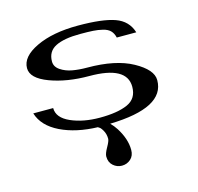

<svg xmlns="http://www.w3.org/2000/svg" viewBox="-104 -609 957 929"><g transform="rotate(-15 375.0 -145.0)"><path d="M667 -146.5V-145.5Q667 -7.8 392.6 -1Q408.2 14.6 420.9 34.2Q458 92.8 458 147.5Q458 176.8 439.5 193.4Q420.9 210 395.5 210Q371.1 210 352.1 193.4Q333 176.8 333 147.5Q333 132.8 348.6 105.5Q364.3 78.1 364.3 66.4Q364.3 42 352.5 22.5Q340.8 2.9 333 2.9V0Q222.7 -2.9 144.5 -41Q66.4 -79.1 45.9 -145.5H145.5Q145.5 -96.7 207.5 -69.3Q269.5 -42 352.5 -42Q441.4 -42 491.7 -64.5Q542 -86.9 542 -146.5Q542 -250 354.5 -250Q243.2 -250 158.2 -281.7Q73.2 -313.5 73.2 -364.3Q73.2 -421.9 155.3 -460.9Q237.3 -500 364.3 -500Q487.3 -500 548.8 -478Q610.4 -456.1 628.9 -395.5H531.2Q526.4 -417 513.7 -430.2Q501 -443.4 477.1 -449.2Q453.1 -455.1 429.2 -456.5Q405.3 -458 364.3 -458Q283.2 -458 240.7 -436.5Q198.2 -415 198.2 -364.3Q198.2 -337.9 223.6 -320.8Q249 -303.7 282.2 -297.9Q315.4 -292 354.5 -292Q497.1 -292 582 -245.1Q667 -198.2 667 -146.5Z"/></g></svg>

Font: okolaks
Style: Bold
Weight: 600
Width: 8
Version: Version 000.6.0